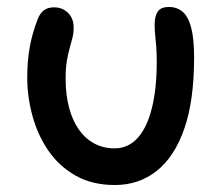

<svg xmlns="http://www.w3.org/2000/svg" viewBox="-20 -520 637 550"><path d="M309 10Q244 10 196.5 -17Q149 -44 118.5 -88.5Q88 -133 73 -188Q58 -243 58 -298Q58 -346 65.5 -386.5Q73 -427 88 -465Q94 -481 105 -490Q116 -499 135 -499Q159 -499 175 -483Q191 -467 191 -441Q191 -425 187.5 -411.5Q184 -398 179.5 -382Q175 -366 171.5 -345.5Q168 -325 168 -295Q168 -250 177.5 -213Q187 -176 205.5 -149.5Q224 -123 250 -109Q276 -95 308 -95Q347 -95 374 -124.5Q401 -154 415 -210Q429 -266 429 -343Q429 -369 427.5 -387Q426 -405 424.5 -419.5Q423 -434 423 -450Q423 -474 432 -487Q441 -500 464 -500Q487 -500 503 -486.5Q519 -473 527.5 -441.5Q536 -410 536 -355Q536 -232 508 -151.5Q480 -71 429 -30.5Q378 10 309 10Z"/></svg>

Font: Shantell Sans Light Medium
Style: Regular
Weight: 500
Version: Version 1.008;[ac192a2d6]